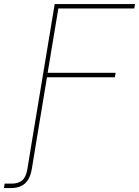

<svg xmlns="http://www.w3.org/2000/svg" viewBox="-104 -748 704 972"><path d="M-84 204.1 -80.6 181.6Q-71.3 181.6 -61.5 181.6Q-51.8 181.6 -45.4 181.6Q-10.3 181.6 9 164.6Q28.3 147.5 34.7 107.4L62.5 -62.5H85L57.1 107.4Q48.8 157.2 22.5 180.7Q-3.9 204.1 -48.8 204.1Q-55.2 204.1 -65.4 204.1Q-75.7 204.1 -84 204.1ZM52.2 0 172.9 -727.5H579.6L575.7 -705.1H191.4L137.2 -379.4H481.4L477.5 -356.9H133.8L74.7 0Z"/></svg>

Font: Inter 24pt Thin
Style: Italic
Weight: 250
Italic angle: -9.3988°
Version: Version 4.001;git-66647c0bb